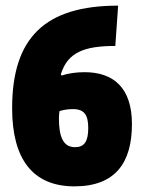

<svg xmlns="http://www.w3.org/2000/svg" viewBox="-20 -651 499 681"><path d="M239 -264C279 -264 293 -243 293 -197C293 -149 279 -129 246 -129C204 -129 189 -166 189 -231C189 -240 190 -249 191 -257C208 -262 222 -264 239 -264ZM280 -395C251 -395 222 -391 198 -383L196 -388C220 -466 280 -488 389 -488L399 -631C139 -631 23 -517 23 -267C23 -87 96 10 244 10C391 10 448 -76 448 -211C448 -339 383 -395 280 -395Z"/></svg>

Font: Passion One
Style: Regular
Weight: 400
Designer: Alejandro Lo Celso
Foundry: Fontstage
Version: Version 1.001